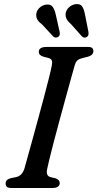

<svg xmlns="http://www.w3.org/2000/svg" viewBox="-20 -933 484 953"><path d="M214 -93.5Q206.5 -59.5 232 -53.5L255.5 -48Q276.5 -40.5 276.5 -24.5Q276.5 -13 267.2 -6.5Q258 0 243 0H36.5Q19.5 0 13.8 -6Q8 -12 8 -22Q7 -41.5 33 -48.5L60 -54Q89 -60 101 -95.5Q106.5 -115.5 117.2 -154Q128 -192.5 141.8 -242.5Q155.5 -292.5 170.2 -346.5Q185 -400.5 198.5 -451.5Q212 -502.5 222.2 -543.2Q232.5 -584 237 -607Q240.5 -623.5 237.2 -632.5Q234 -641.5 219.5 -645.5L194.5 -652Q172.5 -659 172.5 -675.5Q172.5 -700 211.5 -700H416Q432 -700 437.8 -694.5Q443.5 -689 443.5 -679Q443.5 -659.5 416.5 -651.5L388 -644.5Q372.5 -640.5 364.2 -633.2Q356 -626 351 -609.5Q344 -585 331.8 -541Q319.5 -497 304.8 -443Q290 -389 274.8 -333Q259.5 -277 246.5 -227Q233.5 -177 224.8 -141.2Q216 -105.5 214 -93.5ZM402.5 -857.5 419 -774.5Q420 -767 419 -760.8Q418 -754.5 411.5 -750Q398.5 -741.5 387 -752L333.5 -812Q318.5 -825 311.2 -837.8Q304 -850.5 306 -867Q308.5 -884 322.8 -897Q337 -910 356 -912.5Q379.5 -915 388.8 -899.5Q398 -884 402.5 -857.5ZM257.5 -857.5 276 -775Q277.5 -768 276.5 -761.5Q275.5 -755 269.5 -750.5Q257 -742 244.5 -751.5L190 -810.5Q174.5 -822 166.5 -834.2Q158.5 -846.5 160 -863Q161.5 -880 175.2 -893.5Q189 -907 208 -910Q231.5 -913.5 241.8 -898.5Q252 -883.5 257.5 -857.5Z"/></svg>

Font: Fraunces 9pt Soft
Style: Italic
Weight: 400
Italic angle: -16°
Version: Version 1.000;[0bf87f6ff]